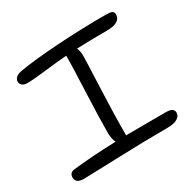

<svg xmlns="http://www.w3.org/2000/svg" viewBox="-137 -825 881 879"><g transform="rotate(-30 303.5 -385.5)"><path d="M65.9 -85Q22.9 -85 22.9 -116.2Q22.9 -142.6 51.8 -145Q139.6 -155.3 275.9 -160.2Q265.1 -180.7 265.1 -212.9Q265.1 -290.5 271 -424.3Q276.9 -558.1 276.9 -605V-613.8Q226.6 -610.4 160.6 -602.3Q94.7 -594.2 59.1 -594.2Q44.4 -594.2 34.7 -601.6Q24.9 -608.9 24.9 -622.1Q24.9 -632.8 33.9 -642.3Q43 -651.9 64 -655.8Q141.6 -669.4 271 -677.7Q400.4 -686 525.9 -686Q550.8 -686 559.8 -681.4Q568.8 -676.8 568.8 -664.1Q568.8 -620.1 494.1 -620.1Q400.4 -620.1 335.9 -617.2Q344.2 -598.1 344.2 -576.2Q344.2 -551.3 338.1 -411.1Q332 -271 332 -165V-161.1Q397 -162.1 538.1 -162.1Q564 -162.1 574 -155.5Q584 -148.9 584 -136.2Q584 -118.7 566.4 -107.4Q548.8 -96.2 513.2 -96.2Q394 -96.2 240 -90.6Q85.9 -85 65.9 -85Z"/></g></svg>

Font: Shantell Sans Irregular Bouncy
Style: Regular
Weight: 300
Designer: Stephen Nixon, Anya Danilova, Shantell Martin
Foundry: Arrow Type
Version: Version 1.006;[9816181b4]